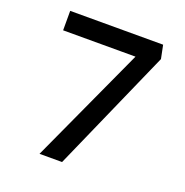

<svg xmlns="http://www.w3.org/2000/svg" viewBox="-126 -814 893 928"><g transform="rotate(20 320.5 -350.0)"><path d="M176 0 466 -632 478 -600H79V-700H557L571 -631L292 0Z"/></g></svg>

Font: Lexend Mega
Style: Regular
Weight: 400
Designer: Bonnie Shaver-Troup, Thomas Jockin
Foundry: Lexend
Version: Version 1.007